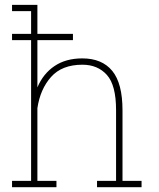

<svg xmlns="http://www.w3.org/2000/svg" viewBox="-20 -782 664 802"><path d="M30.3 0V-26.4H109.9V-735.4H30.3V-761.7H136.2V-417Q160.6 -474.6 208 -506.3Q255.4 -538.1 323.7 -538.1Q406.2 -538.1 449 -485.8Q491.7 -433.6 491.7 -321.3V-26.4H571.3V0H385.3V-26.4H464.8V-322.3Q464.8 -426.3 426.5 -469Q388.2 -511.7 324.2 -511.7Q238.8 -511.7 193.4 -460.7Q147.9 -409.7 136.2 -330.1V-26.4H215.8V0ZM30.3 -614.3V-640.6H284.7V-614.3Z"/></svg>

Font: Roboto Slab Thin
Style: Regular
Weight: 100
Designer: Google
Version: Version 2.000; ttfautohint (v1.8.1.43-b0c9)